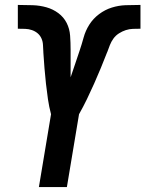

<svg xmlns="http://www.w3.org/2000/svg" viewBox="-20 -755 587 775"><path d="M137 0 186 -294Q178 -324 173.5 -355Q169 -386 165.5 -417.5Q162 -449 159.5 -480.5Q157 -512 155 -543V-545Q154 -559 153.5 -573Q153 -587 147.5 -599.5Q142 -612 132 -620.5Q122 -629 109 -633.5Q96 -638 82 -638.5Q68 -639 54 -639H53Q53 -639 52.5 -639Q52 -639 52 -639V-735Q53 -735 53.5 -735Q54 -735 55 -735H56Q84 -735 112.5 -734Q141 -733 167.5 -725.5Q194 -718 215.5 -702Q237 -686 249 -662.5Q261 -639 263 -611Q265 -583 265 -555Q265 -527 265 -499Q265 -471 265 -443Q274 -469 283 -496Q292 -523 301 -549.5Q310 -576 317.5 -603.5Q325 -631 340.5 -655.5Q356 -680 380 -698Q404 -716 431.5 -724.5Q459 -733 486.5 -734Q514 -735 541 -735Q541 -735 542 -735Q543 -735 544 -735H546Q546 -735 546.5 -735Q547 -735 547 -735V-639Q547 -639 546.5 -639Q546 -639 546 -639H545Q531 -639 516.5 -638.5Q502 -638 488 -633.5Q474 -629 460.5 -620.5Q447 -612 438 -599.5Q429 -587 423.5 -573Q418 -559 413 -545L412 -543Q400 -512 387 -480.5Q374 -449 360 -417.5Q346 -386 331 -355Q316 -324 299 -294L250 0Z"/></svg>

Font: Iosevka SS04 Oblique
Style: Bold
Weight: 700
Italic angle: -9°
Monospace: yes
Designer: Belleve Invis
Foundry: Belleve Invis
Version: Version 19.0.0; ttfautohint (v1.8.4)